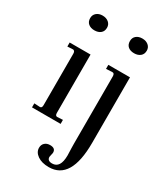

<svg xmlns="http://www.w3.org/2000/svg" viewBox="-215 -737 936 1075"><g transform="rotate(30 253.0 -200.0)"><path d="M176 -596Q176 -573 161 -560.5Q146 -548 121 -548Q97 -548 82 -560.5Q67 -573 67 -596Q67 -617 82 -630Q97 -643 121 -643Q145 -643 160.5 -630Q176 -617 176 -596ZM433 -596Q433 -573 417.5 -560.5Q402 -548 378 -548Q353 -548 338.5 -560.5Q324 -573 324 -596Q324 -618 339 -630.5Q354 -643 378 -643Q402 -643 417.5 -630Q433 -617 433 -596ZM171 -420V-43Q171 -24 184 -24L220 -26V0H35V-26L72 -24Q85 -24 85 -43V-376Q85 -393 73 -396L36 -394V-420ZM426 -420V4Q426 243 283 243Q237 243 209.5 223.5Q182 204 182 176Q182 156 195 144Q208 132 229 132Q264 132 264 160Q264 165 261 176Q258 187 258 191Q258 216 289 216Q342 216 342 133Q342 132 341.5 118.5Q341 105 340.5 87.5Q340 70 340 59V-376Q340 -396 327 -396L286 -394V-420Z"/></g></svg>

Font: Unna
Style: Regular
Weight: 400
Designer: Jorge de Buen U.
Foundry: Omnibus-Type
Version: Version 2.006;PS 002.006;hotconv 1.0.70;makeotf.lib2.5.58329